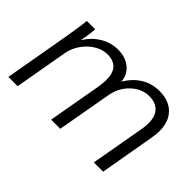

<svg xmlns="http://www.w3.org/2000/svg" viewBox="-86 -760 1010 1010"><g transform="rotate(45 419.0 -255.0)"><path d="M88 -376Q104 -475 106 -500H168Q165 -453 155 -411H158Q187 -457 232 -483.5Q277 -510 329 -510Q384 -510 420 -481Q456 -452 460 -403Q491 -455 536 -482.5Q581 -510 637 -510Q707 -510 746.5 -470.5Q786 -431 786 -360Q786 -339 781 -309L727 0H658L712 -305Q716 -326 716 -349Q716 -400 690.5 -426.5Q665 -453 618 -453Q563 -453 518 -410.5Q473 -368 462 -304L408 0H340L393 -299Q398 -332 398 -353Q398 -453 307 -453Q271 -453 236 -432Q201 -411 176 -375.5Q151 -340 144 -301L91 0H22Z"/></g></svg>

Font: Sarabun Light
Style: Italic
Weight: 300
Italic angle: -10°
Designer: Suppakit Chalermlarp | Katatrad Co.,Ltd.
Foundry: Cadson Demak Co.,Ltd.
Version: Version 1.000; ttfautohint (v1.6)